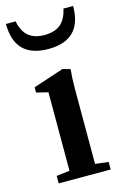

<svg xmlns="http://www.w3.org/2000/svg" viewBox="-128 -743 510 794"><g transform="rotate(-15 127.0 -346.5)"><path d="M125.5 -547.9Q-18.6 -547.9 -18.6 -693.4H22.9Q31.2 -649.9 55.9 -628.9Q80.6 -607.9 124.5 -607.9Q168.5 -607.9 193.4 -628.9Q218.3 -649.9 227.5 -693.4H269Q269 -547.9 125.5 -547.9ZM21.5 0V-32.2L78.1 -39.1V-375L28.3 -387.2V-409.7L159.2 -453.1L191.4 -443.8Q187.5 -404.8 187.5 -361.3V-39.1L244.1 -32.2V0Z"/></g></svg>

Font: Elstob 10pt SemiBold
Style: Regular
Weight: 600
Designer: Peter S. Baker
Version: Version 1.015